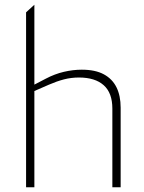

<svg xmlns="http://www.w3.org/2000/svg" viewBox="-20 -790 609 810"><path d="M90 0V-738L125 -770V-433L173 -458Q211 -478 249.5 -487Q288 -496 325 -496Q382 -496 418 -476.5Q454 -457 471.5 -421.5Q489 -386 489 -336V0H454V-332Q454 -398 417.5 -430.5Q381 -463 313 -463Q280 -463 249.5 -455Q219 -447 187 -433L125 -406V0Z"/></svg>

Font: REM Medium Thin
Style: Regular
Weight: 250
Version: Version 1.005;gftools[0.9.28]